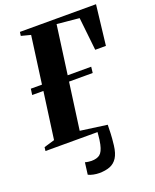

<svg xmlns="http://www.w3.org/2000/svg" viewBox="-187 -842 954 1182"><g transform="rotate(-20 290.0 -251.0)"><path d="M254 241Q236 241 215.8 236.8Q195.5 232.5 183.5 226L193.5 148Q203.5 151 216 152.5Q228.5 154 235 154Q270.5 154 290.2 138.8Q310 123.5 320 77.5Q323.5 62.5 325.2 48Q327 33.5 328 20.8Q329 8 330 0H-11L-8 -24.5L61.5 -45L103.5 -352H30L35.5 -391.5H108.5L150.5 -702L88.5 -718L92 -743H590.5L560 -481H490L466.5 -697L320.5 -711L277 -391.5H431L426.5 -352H271.5L229.5 -45L404.5 -21Q404 4.5 403 34.8Q402 65 396.5 112Q390.5 161.5 372.5 189.8Q354.5 218 324.8 229.5Q295 241 254 241Z"/></g></svg>

Font: Merriweather 120pt ExtraBold
Style: Italic
Weight: 800
Italic angle: -7.8°
Version: Version 2.101